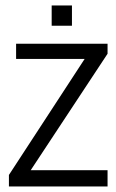

<svg xmlns="http://www.w3.org/2000/svg" viewBox="-20 -673 420 693"><path d="M166.5 -580.1V-653.3H239.7V-580.1ZM12.2 0V-41.5L285.6 -460.4H38.1V-515.1H368.2V-479L90.8 -58.6H368.2V0Z"/></svg>

Font: News Cycle
Style: Regular
Weight: 500
Version: Version 0.5.2